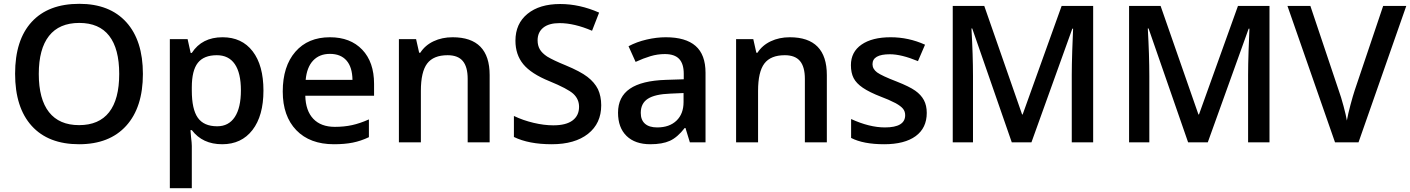

<svg xmlns="http://www.w3.org/2000/svg" viewBox="-20 -745 7381 1005"><path d="M395 -725Q233 -725 146 -630.5Q59 -536 59 -359Q59 -182 146 -86Q233 10 394 10Q553 10 640.5 -86.5Q728 -183 728 -358Q728 -533 641 -629Q554 -725 395 -725ZM395 -625Q499 -625 551.5 -557.5Q604 -490 604 -358Q604 -225 551 -157.5Q498 -90 394 -90Q290 -90 236.5 -158Q183 -226 183 -358Q183 -489 236.5 -557Q290 -625 395 -625Z M1359 -271Q1359 -403 1302.5 -476.5Q1246 -550 1145 -550Q1037 -550 984 -468H978L962 -540H869V240H984V19Q984 4 980 -28L977 -64H984Q1040 10 1143 10Q1244 10 1301.5 -64.5Q1359 -139 1359 -271ZM1241 -272Q1241 -181 1209 -132.5Q1177 -84 1117 -84Q1047 -84 1015.5 -128.5Q984 -173 984 -271V-288Q984 -376 1015.5 -416Q1047 -456 1115 -456Q1177 -456 1209 -409.5Q1241 -363 1241 -272Z M1911 -27V-120Q1864 -99 1822.5 -90Q1781 -81 1733 -81Q1660 -81 1620 -123Q1580 -165 1578 -244H1938V-306Q1938 -420 1876 -485Q1814 -550 1707 -550Q1592 -550 1526 -474Q1460 -398 1460 -266Q1460 -137 1531 -63.5Q1602 10 1728 10Q1784 10 1826.5 1.5Q1869 -7 1911 -27ZM1825 -327H1580Q1586 -393 1619 -428Q1652 -463 1707 -463Q1763 -463 1793.5 -428.5Q1824 -394 1825 -327Z M2349 -550Q2294 -550 2249.5 -529Q2205 -508 2180 -469H2174L2158 -540H2068V0H2183V-269Q2183 -369 2216 -412.5Q2249 -456 2323 -456Q2377 -456 2402.5 -425.5Q2428 -395 2428 -332V0H2543V-352Q2543 -550 2349 -550Z M3110 -278Q3092 -314 3055 -342.5Q3018 -371 2941 -403Q2877 -429 2844 -449Q2817 -467 2805.5 -487Q2794 -507 2794 -534Q2794 -576 2823.5 -600Q2853 -624 2909 -624Q2986 -624 3079 -584L3116 -679Q3014 -724 2912 -724Q2804 -724 2741 -672.5Q2678 -621 2678 -532Q2678 -459 2719 -409Q2760 -359 2856 -320Q2951 -281 2981 -254Q3011 -226 3011 -186Q3011 -140 2977 -114.5Q2943 -89 2876 -89Q2828 -89 2773 -102Q2718 -115 2670 -138V-28Q2748 10 2868 10Q2989 10 3058 -44.5Q3127 -99 3127 -194Q3127 -241 3110 -278Z M3673 -364Q3673 -459 3621 -504.5Q3569 -550 3465 -550Q3417 -550 3365 -538Q3313 -526 3270 -503L3307 -421Q3348 -440 3385 -451Q3422 -462 3460 -462Q3511 -462 3535 -436.5Q3559 -411 3559 -359V-330L3466 -327Q3339 -323 3277 -280.5Q3215 -238 3215 -155Q3215 -77 3259.5 -33.5Q3304 10 3384 10Q3447 10 3486.5 -8Q3526 -26 3564 -75H3568L3591 0H3673ZM3334 -154Q3334 -204 3371 -228Q3408 -252 3489 -255L3558 -258V-211Q3558 -149 3521 -113.5Q3484 -78 3420 -78Q3378 -78 3356 -97.5Q3334 -117 3334 -154Z M4114 -550Q4059 -550 4014.5 -529Q3970 -508 3945 -469H3939L3923 -540H3833V0H3948V-269Q3948 -369 3981 -412.5Q4014 -456 4088 -456Q4142 -456 4167.5 -425.5Q4193 -395 4193 -332V0H4308V-352Q4308 -550 4114 -550Z M4816 -221Q4801 -249 4770.5 -270.5Q4740 -292 4674 -318Q4596 -348 4571 -366Q4547 -384 4547 -409Q4547 -461 4638 -461Q4698 -461 4785 -425L4822 -511Q4736 -550 4642 -550Q4545 -550 4489.5 -511.5Q4434 -473 4434 -404Q4434 -364 4448 -336.5Q4462 -309 4496.5 -285.5Q4531 -262 4593 -238Q4629 -225 4668 -205Q4695 -190 4706.5 -176Q4718 -162 4718 -142Q4718 -78 4612 -78Q4531 -78 4435 -122V-23Q4499 10 4608 10Q4715 10 4773 -32.5Q4831 -75 4831 -154Q4831 -193 4816 -221Z M5593 -595H5597Q5595 -557 5592.5 -479.5Q5590 -402 5590 -353V0H5702V-714H5537L5333 -146H5330L5132 -714H4967V0H5073V-347Q5073 -455 5065 -596H5069L5276 0H5379Z M6516 -595H6520Q6518 -557 6515.5 -479.5Q6513 -402 6513 -353V0H6625V-714H6460L6256 -146H6253L6055 -714H5890V0H5996V-347Q5996 -455 5988 -596H5992L6199 0H6302Z M7030 -114Q7026 -140 7012.5 -190Q6999 -240 6988 -270L6839 -714H6719L6968 0H7091L7341 -714H7220L7071 -272Q7062 -245 7049 -196.5Q7036 -148 7030 -114Z"/></svg>

Font: OpenSansMMV
Style: Semibold
Weight: 600
Designer: Steve Matteson
Foundry: Ascender Corporation
Version: Version 6.000